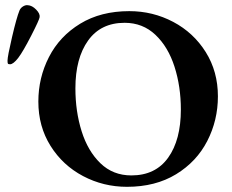

<svg xmlns="http://www.w3.org/2000/svg" viewBox="-20 -707 895 741"><path d="M128 -315Q128 -407 169 -487Q210 -567 289.5 -615.5Q369 -664 479 -664Q570 -664 648.5 -622.5Q727 -581 774 -506Q821 -431 821 -335Q821 -243 780 -163Q739 -83 659.5 -34.5Q580 14 470 14Q379 14 300.5 -27.5Q222 -69 175 -144Q128 -219 128 -315ZM678 -284Q678 -373 653.5 -449.5Q629 -526 580 -572.5Q531 -619 461 -619Q369 -619 320 -550.5Q271 -482 271 -366Q271 -277 295 -200.5Q319 -124 367.5 -77Q416 -30 487 -30Q580 -30 629 -98.5Q678 -167 678 -284ZM9 -473Q9 -489 26.5 -564Q44 -639 55 -666Q59 -676 68.5 -682Q78 -688 87 -687Q104 -686 119.5 -670Q135 -654 133 -641Q132 -631 100.5 -569.5Q69 -508 50 -483Q31 -459 19 -459Q12 -459 10.5 -461.5Q9 -464 9 -473Z"/></svg>

Font: EB Garamond SemiBold
Style: Regular
Weight: 600
Designer: Georg Duffner and Octavio Pardo
Foundry: Georg Duffner
Version: Version 1.000